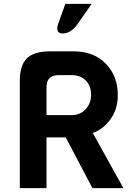

<svg xmlns="http://www.w3.org/2000/svg" viewBox="-20 -979 694 999"><path d="M457 -959 383 -853Q349 -805 306 -805Q278 -805 278 -831Q278 -841 282 -853L320 -959ZM622 0H461L322 -264H222V0H83V-559Q83 -639 120 -675.5Q157 -712 244 -712H362Q468 -712 530.5 -647.5Q593 -583 593 -484Q593 -412 555.5 -359.5Q518 -307 463 -287ZM353 -588H284Q222 -588 222 -525V-380H353Q397 -380 425.5 -410.5Q454 -441 454 -486.5Q454 -532 426.5 -560Q399 -588 353 -588Z"/></svg>

Font: Viga
Style: Regular
Weight: 400
Designer: Oscar Yáñez
Foundry: Fontstage
Version: Version 1.001